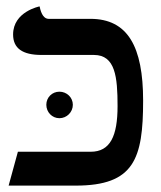

<svg xmlns="http://www.w3.org/2000/svg" viewBox="-20 -581 503 601"><path d="M348 -249C348 -155 325 -106 264 -106H36L7 0H217C400 0 428 -84 428 -266C428 -435 380 -522 263 -522H132C119 -522 109 -535 104 -561C104 -561 21 -545 21 -473C21 -430 50 -409 110 -409H274C341 -409 348 -340 348 -249ZM125 -253C125 -230 143 -211 166 -211C189 -211 208 -230 208 -253C208 -276 189 -294 166 -294C143 -294 125 -276 125 -253Z"/></svg>

Font: Libertinus Serif Semibold
Style: Regular
Weight: 600
Designer: Philipp H. Poll, Khaled Hosny
Foundry: Caleb Maclennan
Version: Version 7.050;RELEASE